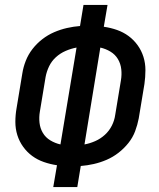

<svg xmlns="http://www.w3.org/2000/svg" viewBox="-20 -755 640 775"><path d="M195 0 210 -88Q183 -92 157 -101Q131 -110 110 -125.5Q89 -141 73.5 -162.5Q58 -184 50 -209.5Q42 -235 42 -263Q42 -291 47 -319L70 -458Q74 -484 84 -509.5Q94 -535 111 -557Q128 -579 150.5 -596.5Q173 -614 198.5 -625Q224 -636 250.5 -642Q277 -648 303 -650L317 -735H414L399 -647Q427 -643 452.5 -634Q478 -625 499 -609.5Q520 -594 535.5 -572.5Q551 -551 559 -525.5Q567 -500 567 -472Q567 -444 563 -416L540 -277Q535 -251 525.5 -225.5Q516 -200 498.5 -178Q481 -156 458.5 -138.5Q436 -121 410.5 -110Q385 -99 358.5 -93Q332 -87 306 -85L292 0ZM224 -172 289 -563Q267 -559 245 -549.5Q223 -540 205.5 -524Q188 -508 178 -487Q168 -466 164 -444L141 -305Q137 -282 139.5 -259.5Q142 -237 153 -218.5Q164 -200 183 -188.5Q202 -177 224 -172ZM321 -172Q343 -176 364.5 -185.5Q386 -195 403.5 -211Q421 -227 431.5 -248Q442 -269 445 -291L468 -430Q472 -453 469.5 -475.5Q467 -498 456 -516.5Q445 -535 426 -546.5Q407 -558 385 -563Z"/></svg>

Font: Iosevka SS04 Md Ex Obl
Style: Regular
Weight: 500
Width: 7
Italic angle: -9°
Monospace: yes
Designer: Belleve Invis
Foundry: Belleve Invis
Version: Version 19.0.0; ttfautohint (v1.8.4)